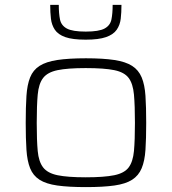

<svg xmlns="http://www.w3.org/2000/svg" viewBox="-20 -756 701 784"><path d="M331 8Q260 8 214 1.5Q168 -5 141.5 -22Q115 -39 103 -69Q91 -99 88 -144.5Q85 -190 85 -254Q85 -319 88 -364.5Q91 -410 103 -440Q115 -470 141.5 -487Q168 -504 214 -511Q260 -518 331 -518Q401 -518 447 -511Q493 -504 519.5 -487Q546 -470 558.5 -440Q571 -410 574 -364.5Q577 -319 577 -254Q577 -190 574 -144.5Q571 -99 558.5 -69Q546 -39 519.5 -22Q493 -5 447 1.5Q401 8 331 8ZM330 -32Q405 -32 446.5 -40.5Q488 -49 505.5 -72.5Q523 -96 527 -139.5Q531 -183 531 -254Q531 -325 527 -369.5Q523 -414 505.5 -437.5Q488 -461 447 -469.5Q406 -478 330 -478Q256 -478 215 -469.5Q174 -461 156 -437.5Q138 -414 134 -369.5Q130 -325 130 -254Q130 -183 134 -139.5Q138 -96 156 -72.5Q174 -49 215 -40.5Q256 -32 330 -32ZM330 -594Q276 -594 246.5 -604.5Q217 -615 204 -634.5Q191 -654 188 -679.5Q185 -705 185 -736H220Q220 -701 225 -676.5Q230 -652 253 -639.5Q276 -627 330 -627Q384 -627 407 -639.5Q430 -652 435 -676.5Q440 -701 440 -736H476Q476 -705 473 -679.5Q470 -654 456.5 -634.5Q443 -615 413 -604.5Q383 -594 330 -594Z"/></svg>

Font: Saira Expanded ExtraLight
Style: Regular
Weight: 250
Width: 7
Designer: Hector Gatti with collaboration of the Omnibus-Type team
Foundry: Omnibus-Type
Version: Version 1.101